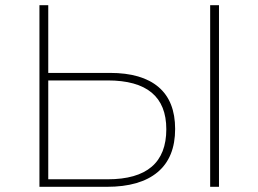

<svg xmlns="http://www.w3.org/2000/svg" viewBox="-20 -720 996 740"><path d="M132 0V-700H166V-439H404Q527 -439 591 -384.5Q655 -330 655 -223Q655 -113 587.5 -56.5Q520 0 392 0ZM166 -29H395Q621 -29 621 -222Q621 -410 395 -410H166ZM790 0V-700H824V0Z"/></svg>

Font: Montserrat ExtraLight
Style: Regular
Weight: 200
Designer: Julieta Ulanovsky
Foundry: Julieta Ulanovsky
Version: Version 9.000; ttfautohint (v1.8.4.7-5d5b)